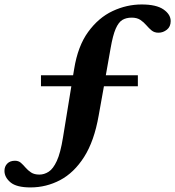

<svg xmlns="http://www.w3.org/2000/svg" viewBox="-65 -698 784 860"><path d="M71.5 141.5Q9 141.5 -18 118.8Q-45 96 -45 67.5Q-45 47.5 -32.5 34.8Q-20 22 2 22Q18 22 28.5 31.2Q39 40.5 49.5 52.8Q60 65 74.2 74.5Q88.5 84 111.5 84Q133 84 153 71.2Q173 58.5 189.5 22.8Q206 -13 217 -81.5L254.5 -311.5H118.5V-361H262.5L267 -388Q283.5 -491.5 330 -555.2Q376.5 -619 439.5 -648.5Q502.5 -678 569.5 -678Q635 -678 667.2 -655.8Q699.5 -633.5 699.5 -603.5Q699.5 -578.5 682.5 -565Q665.5 -551.5 645 -551.5Q626.5 -551.5 614.2 -561.5Q602 -571.5 590.5 -585Q579 -598.5 563.8 -608.8Q548.5 -619 525 -619Q500.5 -619 483.2 -608.8Q466 -598.5 453.2 -569.2Q440.5 -540 430.5 -482.5L409 -361H552.5V-311.5H400.5L377 -180.5Q357 -66 311.8 5Q266.5 76 204.2 108.8Q142 141.5 71.5 141.5Z"/></svg>

Font: Newsreader 16pt
Style: Bold Italic
Weight: 700
Italic angle: -17°
Designer: Hugues Gentile
Foundry: Production Type
Version: Version 1.003; ttfautohint (v1.8.3)